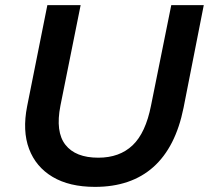

<svg xmlns="http://www.w3.org/2000/svg" viewBox="-20 -720 816 750"><path d="M351 10Q251 10 185.5 -29Q120 -68 93.5 -138.5Q67 -209 86 -305L165 -700H295L216 -307Q196 -205 235.5 -154.5Q275 -104 364 -104Q447 -104 498 -152.5Q549 -201 570 -308L649 -700H776L697 -299Q666 -145 579 -67.5Q492 10 351 10Z"/></svg>

Font: Montserrat Thin SemiBold
Style: Italic
Weight: 600
Italic angle: -11.3°
Version: Version 9.000